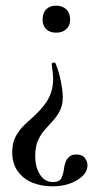

<svg xmlns="http://www.w3.org/2000/svg" viewBox="-20 -381 367 676"><path d="M178 -361Q200 -361 213.5 -348Q227 -335 227 -312Q227 -291 213.5 -278.5Q200 -266 178 -266Q155 -266 142.5 -278.5Q130 -291 130 -312Q130 -335 142.5 -348Q155 -361 178 -361ZM166 260Q190 260 196.5 245.5Q203 231 205 215Q206 204 210 192Q214 180 223 171.5Q232 163 249 163Q270 163 279 175.5Q288 188 288 201Q288 231 252 253Q216 275 164 275Q126 275 94 262Q62 249 42.5 222Q23 195 23 155Q23 122 35.5 99Q48 76 67.5 57.5Q87 39 106 22Q139 -10 153 -38.5Q167 -67 167 -102Q167 -114 165.5 -127Q164 -140 162 -156Q161 -159 167.5 -160.5Q174 -162 175 -159Q187 -131 194 -96Q201 -61 201 -39Q201 -11 191 8.5Q181 28 167 43.5Q153 59 138.5 75Q124 91 114 113Q104 135 104 168Q104 208 121 234Q138 260 166 260Z"/></svg>

Font: Cormorant Medium
Style: Regular
Weight: 500
Designer: Christian Thalmann (Catharsis Fonts)
Foundry: Catharsis Fonts
Version: Version 4.000